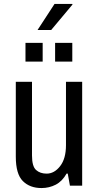

<svg xmlns="http://www.w3.org/2000/svg" viewBox="-20 -940 496 972"><path d="M190 12Q131 12 95.5 -23.5Q60 -59 60 -147V-526H142V-153Q142 -98 162.5 -79.5Q183 -61 216 -61Q255 -61 284.5 -99Q314 -137 314 -205V-526H396V0H334L323 -61H317Q295 -22 262 -5Q229 12 190 12ZM259 -628V-723H346V-628ZM109 -628V-723H196V-628ZM170 -788 256 -920H346L347 -917L239 -788Z"/></svg>

Font: Archivo Narrow
Style: Regular
Weight: 400
Designer: Hector Gatti
Foundry: Omnibus-Type
Version: Version 3.002